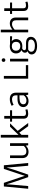

<svg xmlns="http://www.w3.org/2000/svg" viewBox="1976 -2726 980 4972"><g transform="rotate(-90 2466.0 -240.0)"><path d="M123 -630H217L363 -197L380 -145Q390 -116 398 -89H400L417 -144L434 -197L577 -630H672L732 0H660L629 -347Q624 -400 620.5 -451.5Q617 -503 615 -556H613L582 -454L549 -347L430 0H365L246 -348L212 -452Q196 -502 182 -556H180Q177 -508 173 -454Q169 -400 164 -347L134 0H64Z M1173 -470H1243V0H1190L1180 -59H1177Q1151 -31 1112 -11Q1073 9 1021 9Q948 9 903 -31.5Q858 -72 858 -156V-470H928V-167Q928 -132 936 -109Q944 -86 958.5 -72Q973 -58 992.5 -52.5Q1012 -47 1035 -47Q1078 -47 1113.5 -66Q1149 -85 1173 -115Z M1459 -172V0H1389V-710H1459V-250L1671 -470H1758L1563 -272L1767 0H1684L1517 -230Z M2097 -417H1949V-126Q1949 -85 1968.5 -71Q1988 -57 2020 -57Q2045 -57 2069 -62Q2093 -67 2111 -73L2122 -20Q2102 -12 2072 -6Q2042 0 2007 0Q1879 0 1879 -117V-417H1802V-470H1879V-620H1949V-470H2097Z M2212 -428Q2259 -453 2298.5 -464.5Q2338 -476 2386 -476Q2422 -476 2452.5 -467.5Q2483 -459 2505.5 -439Q2528 -419 2540.5 -386.5Q2553 -354 2553 -306V0H2499L2488 -57H2486Q2456 -22 2417.5 -6.5Q2379 9 2333 9Q2300 9 2271.5 -0.5Q2243 -10 2222.5 -28Q2202 -46 2190.5 -71Q2179 -96 2179 -127Q2179 -164 2194 -192Q2209 -220 2236.5 -239Q2264 -258 2302.5 -267.5Q2341 -277 2388 -277H2483V-312Q2483 -372 2455 -395.5Q2427 -419 2381 -419Q2353 -419 2317.5 -410.5Q2282 -402 2239 -378ZM2483 -226 2405 -225Q2322 -223 2287 -196Q2252 -169 2252 -130Q2252 -83 2281 -64Q2310 -45 2350 -45Q2385 -45 2421 -61.5Q2457 -78 2483 -116Z M2914 -630H2986V-60H3265V0H2914Z M3361 0V-470H3431V0ZM3396 -591Q3376 -591 3362.5 -604Q3349 -617 3349 -638Q3349 -659 3362.5 -672.5Q3376 -686 3396 -686Q3414 -686 3428.5 -673Q3443 -660 3443 -638Q3443 -616 3429 -603.5Q3415 -591 3396 -591Z M3568 -314Q3568 -353 3582 -383.5Q3596 -414 3621 -434.5Q3646 -455 3681 -465.5Q3716 -476 3757 -476Q3774 -476 3787 -474L3814 -470H4013V-417H3969L3885 -426Q3910 -407 3925 -377.5Q3940 -348 3940 -315Q3940 -276 3926 -245.5Q3912 -215 3887.5 -194Q3863 -173 3829 -162.5Q3795 -152 3755 -152Q3741 -152 3727.5 -153Q3714 -154 3700 -156Q3677 -148 3664.5 -132.5Q3652 -117 3652 -100Q3652 -76 3669.5 -66Q3687 -56 3715 -56H3838Q3916 -56 3957 -22Q3998 12 3998 69Q3998 144 3934 187Q3870 230 3760 230Q3660 230 3601 192.5Q3542 155 3542 86Q3542 49 3564.5 24Q3587 -1 3626 -15Q3608 -26 3597.5 -42.5Q3587 -59 3587 -85Q3587 -117 3605.5 -138.5Q3624 -160 3653 -173Q3617 -190 3592.5 -225Q3568 -260 3568 -314ZM3670 0Q3643 11 3627.5 30.5Q3612 50 3612 76Q3612 125 3651.5 149.5Q3691 174 3763 174Q3807 174 3838.5 165.5Q3870 157 3890 142.5Q3910 128 3919 110Q3928 92 3928 74Q3928 52 3919.5 37.5Q3911 23 3895.5 14.5Q3880 6 3859 3Q3838 0 3813 0ZM3868 -312Q3868 -368 3837.5 -396Q3807 -424 3757 -424Q3706 -424 3673 -397Q3640 -370 3640 -316Q3640 -259 3672.5 -231.5Q3705 -204 3755 -204Q3805 -204 3836.5 -231Q3868 -258 3868 -312Z M4184 0H4114V-710H4184V-408Q4217 -437 4257 -456.5Q4297 -476 4345 -476Q4384 -476 4413 -464.5Q4442 -453 4460.5 -432.5Q4479 -412 4488.5 -384.5Q4498 -357 4498 -324V0H4428V-305Q4428 -366 4401.5 -392.5Q4375 -419 4327 -419Q4292 -419 4255.5 -401Q4219 -383 4184 -351Z M4886 -417H4738V-126Q4738 -85 4757.5 -71Q4777 -57 4809 -57Q4834 -57 4858 -62Q4882 -67 4900 -73L4911 -20Q4891 -12 4861 -6Q4831 0 4796 0Q4668 0 4668 -117V-417H4591V-470H4668V-620H4738V-470H4886Z"/></g></svg>

Font: Mukta Light
Style: Regular
Weight: 300
Designer: Girish Dalvi and Yashodeep Gholap
Foundry: Ek Type
Version: Version 2.538;PS 1.002;hotconv 16.6.51;makeotf.lib2.5.65220;